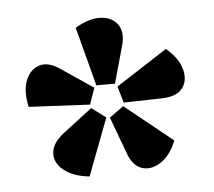

<svg xmlns="http://www.w3.org/2000/svg" viewBox="-36 -874 482 432"><g transform="rotate(-5 204.5 -658.0)"><path d="M183 -684 148 -817Q180 -836 206 -834.5Q232 -833 244.5 -815Q257 -797 248 -766L225 -684ZM165 -642 27 -649Q19 -685 28.5 -709Q38 -733 59 -739.5Q80 -746 107 -727L178 -679ZM199 -610 150 -481Q113 -485 92.5 -501.5Q72 -518 73 -540Q74 -562 99 -582L167 -634ZM239 -632 347 -545Q333 -511 310.5 -497Q288 -483 267.5 -490.5Q247 -498 237 -528L207 -609ZM230 -677 346 -752Q374 -728 380.5 -702.5Q387 -677 374 -660Q361 -643 328 -642L241 -640Z"/></g></svg>

Font: Yaldevi
Style: Bold
Weight: 700
Designer: Sol Matas, Rajitha Manaperi, Kosala Senevirathne
Foundry: Mooniak
Version: Version 1.100